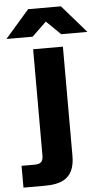

<svg xmlns="http://www.w3.org/2000/svg" viewBox="-142 -771 550 1009"><g transform="rotate(-5 132.5 -266.0)"><path d="M211 56V-520H54V40C54 71 44 85 7 85H-60V200H50C136 200 211 179 211 56ZM-81 -586H57L133 -659L208 -586H346L219 -732H46Z"/></g></svg>

Font: Aspekta 750
Style: Regular
Weight: 750
Designer: Ivo Dolenc
Version: Version 2.000